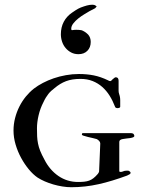

<svg xmlns="http://www.w3.org/2000/svg" viewBox="-20 -784 608 804"><path d="M36.6 -237.3Q36.6 -264.2 43.2 -289.8Q49.8 -315.4 61.3 -338.1Q72.8 -360.8 88.4 -379.9Q104 -398.9 122.1 -413.1Q138.7 -425.8 159.7 -436.8Q180.7 -447.8 204.8 -456.1Q229 -464.4 255.9 -469.2Q282.7 -474.1 310.5 -474.1Q343.8 -474.1 372.8 -468.3Q401.9 -462.4 432.1 -447.8Q437.5 -444.3 442.4 -444.3Q446.8 -445.8 450.7 -451.2L459 -458Q462.4 -460.4 464.8 -460.4Q476.6 -460.4 476.6 -445.8V-403.8Q476.6 -397 479.2 -389.4Q481.9 -381.8 482.9 -373.5Q483.4 -371.6 483.4 -364.7V-355V-336.9Q483.4 -334 479.5 -332.5Q475.6 -331.1 473.6 -331.1Q462.9 -331.1 461.4 -337.9Q452.1 -362.3 439 -383.3Q425.8 -404.3 408.2 -419.9Q390.6 -435.5 367.9 -444.6Q345.2 -453.6 316.9 -453.6Q281.7 -453.6 256.6 -444.1Q231.4 -434.6 208 -414.6Q200.2 -408.7 194.1 -403.1Q188 -397.5 182.6 -390.6Q177.2 -383.8 172.1 -375.5Q167 -367.2 161.6 -355.5Q148.4 -330.1 141.6 -301Q134.8 -272 134.8 -246.6Q134.8 -228 135.5 -212.9Q136.2 -197.8 139.2 -182.9Q142.1 -168 148.4 -152.1Q154.8 -136.2 166 -115.7Q188 -72.3 224.6 -47.1Q261.2 -22 307.1 -22Q321.8 -22 333 -23.2Q344.2 -24.4 353.5 -27.8Q362.8 -31.2 371.3 -37.8Q379.9 -44.4 389.6 -55.7Q390.6 -56.6 392.8 -60.5Q395 -64.5 395 -66.9L399.9 -183.1Q399.9 -189 395 -194.1Q390.1 -199.2 384.8 -201.7Q380.4 -203.1 369.4 -205.6Q358.4 -208 347.4 -210.7Q336.4 -213.4 328.6 -216.1Q320.8 -218.8 323.2 -221.2Q323.2 -226.6 326.7 -226.6H524.9Q537.1 -226.6 539.8 -222.2Q542.5 -217.8 542.5 -215.3Q542.5 -210.9 537.4 -209Q532.2 -207 524.7 -205.8Q517.1 -204.6 508.5 -203.9Q500 -203.1 493.7 -201.7Q479.5 -199.2 479.5 -189.9V-67.4Q479.5 -64 485.4 -64Q490.7 -64 496.3 -66.7Q502 -69.3 509.8 -69.3H515.6Q519.5 -69.3 521.5 -67.4Q526.9 -63.5 526.9 -61Q526.9 -56.2 521.7 -53.7Q516.6 -51.3 512.2 -48.8Q480.5 -37.1 450.9 -28.1Q421.4 -19 392.8 -12.7Q364.3 -6.3 335.9 -3.2Q307.6 0 278.3 0Q260.3 0 241 -3.2Q221.7 -6.3 203.1 -11.7Q184.6 -17.1 167.7 -24.4Q150.9 -31.7 137.2 -40.5Q118.7 -53.2 100.8 -74.7Q83 -96.2 68.6 -122.6Q54.2 -148.9 45.4 -178.5Q36.6 -208 36.6 -237.3ZM384.8 -757.3Q383.8 -756.3 382.8 -754.6Q381.8 -752.9 378.4 -749.5Q370.1 -745.1 364.3 -742.2Q358.4 -739.3 354 -736.8Q345.7 -731.9 332.8 -724.1Q319.8 -716.3 307.9 -706.8Q295.9 -697.3 287.1 -686Q278.3 -674.8 278.3 -663.6Q278.3 -662.1 278.8 -659.9Q279.3 -657.7 281.7 -657.7Q290.5 -659.2 299.3 -659.2Q310.1 -659.2 320.3 -657.7Q322.8 -657.2 326.9 -655.3Q331.1 -653.3 335.2 -650.6Q339.4 -647.9 343 -644.8Q346.7 -641.6 349.1 -639.2Q359.9 -627 359.9 -608.4Q359.9 -585.4 345.9 -571.3Q332 -557.1 308.6 -557.1Q291.5 -557.1 278.1 -564.2Q264.6 -571.3 254.9 -582.8Q245.1 -594.2 240 -609.4Q234.9 -624.5 234.9 -640.6Q234.9 -669.9 247.1 -692.9Q259.3 -715.8 281.7 -731Q289.1 -736.3 297.9 -741.9Q306.6 -747.6 317.9 -752.4Q332 -757.8 343.8 -761Q355.5 -764.2 366.7 -764.2Q370.6 -764.2 374.3 -763.4Q377.9 -762.7 384.8 -757.3Z"/></svg>

Font: IM FELL French Canon SC
Style: Regular
Weight: 400
Designer: Igino Marini
Foundry: Igino Marini
Version: 3.00